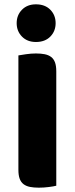

<svg xmlns="http://www.w3.org/2000/svg" viewBox="-20 -862 345 887"><path d="M57 -755Q57 -792 81.5 -817Q106 -842 146 -842Q188 -842 212.5 -817Q237 -792 237 -755Q237 -718 212.5 -693Q188 -668 146 -668Q106 -668 81.5 -693Q57 -718 57 -755ZM240 -4Q229 -1 205.5 2Q182 5 159 5Q136 5 118.5 1.5Q101 -2 89 -11Q77 -20 71 -36Q65 -52 65 -78V-606Q76 -608 100 -611.5Q124 -615 146 -615Q169 -615 186.5 -611.5Q204 -608 216 -599Q228 -590 234 -574Q240 -558 240 -532Z"/></svg>

Font: Baloo Tamma
Style: Regular
Weight: 400
Designer: Divya Kowshik and Ek Type
Foundry: Ek Type
Version: Version 1.007;PS 1.000;hotconv 1.0.88;makeotf.lib2.5.647800